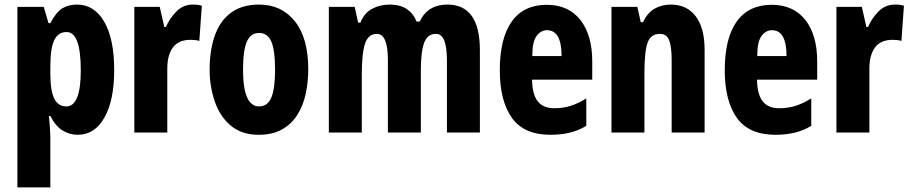

<svg xmlns="http://www.w3.org/2000/svg" viewBox="-20 -579 3983 839"><path d="M316 -559Q392 -559 435.5 -484Q479 -409 479 -273Q479 -141 436.5 -65.5Q394 10 320 10Q283 10 252.5 -9.5Q222 -29 200 -72H194Q197 -37 198.5 -14Q200 9 200 22V240H56V-549H171L192 -478H200Q226 -527 253 -543Q280 -559 316 -559ZM271 -439Q234 -439 217 -403.5Q200 -368 200 -287V-258Q200 -183 217 -148.5Q234 -114 270 -114Q333 -114 333 -272Q333 -439 271 -439Z M822 -559Q830 -559 839 -558.5Q848 -558 862 -554L851 -400Q843 -403 832.5 -404Q822 -405 813 -405Q760 -405 735.5 -371.5Q711 -338 711 -279V0H567V-549H678L698 -461H705Q720 -497 750 -528Q780 -559 822 -559Z M1327 -276Q1327 -221 1316 -169.5Q1305 -118 1279.5 -77.5Q1254 -37 1212.5 -13.5Q1171 10 1111 10Q1036 10 988.5 -30Q941 -70 918.5 -135.5Q896 -201 896 -276Q896 -357 918 -421.5Q940 -486 988 -522.5Q1036 -559 1113 -559Q1210 -559 1268.5 -486Q1327 -413 1327 -276ZM1042 -274Q1042 -114 1112 -114Q1150 -114 1166 -153.5Q1182 -193 1182 -276Q1182 -358 1166 -396.5Q1150 -435 1112 -435Q1075 -435 1058.5 -396.5Q1042 -358 1042 -274Z M1935 -559Q2077 -559 2077 -360V0H1933V-315Q1933 -372 1921.5 -401.5Q1910 -431 1885 -431Q1848 -431 1833.5 -392Q1819 -353 1819 -271V0H1675V-316Q1675 -431 1627 -431Q1589 -431 1575 -388Q1561 -345 1561 -255V0H1417V-549H1530L1545 -480H1555Q1571 -522 1606 -540.5Q1641 -559 1682 -559Q1730 -559 1759 -538.5Q1788 -518 1800 -485H1814Q1849 -559 1935 -559Z M2369 -558Q2464 -558 2516 -492Q2568 -426 2568 -310V-231H2305Q2306 -166 2330 -136Q2354 -106 2402 -106Q2439 -106 2472 -116Q2505 -126 2542 -149V-29Q2507 -8 2468.5 1Q2430 10 2386 10Q2269 10 2216.5 -64.5Q2164 -139 2164 -272Q2164 -411 2216 -484.5Q2268 -558 2369 -558ZM2370 -447Q2343 -447 2324.5 -421.5Q2306 -396 2306 -334H2434Q2434 -447 2370 -447Z M2912 -559Q2981 -559 3020 -508Q3059 -457 3059 -361V0H2915V-317Q2915 -373 2904.5 -402Q2894 -431 2863 -431Q2824 -431 2810 -393Q2796 -355 2796 -259V0H2652V-549H2765L2780 -482H2790Q2808 -522 2839.5 -540.5Q2871 -559 2912 -559Z M3352 -558Q3447 -558 3499 -492Q3551 -426 3551 -310V-231H3288Q3289 -166 3313 -136Q3337 -106 3385 -106Q3422 -106 3455 -116Q3488 -126 3525 -149V-29Q3490 -8 3451.5 1Q3413 10 3369 10Q3252 10 3199.5 -64.5Q3147 -139 3147 -272Q3147 -411 3199 -484.5Q3251 -558 3352 -558ZM3353 -447Q3326 -447 3307.5 -421.5Q3289 -396 3289 -334H3417Q3417 -447 3353 -447Z M3890 -559Q3898 -559 3907 -558.5Q3916 -558 3930 -554L3919 -400Q3911 -403 3900.5 -404Q3890 -405 3881 -405Q3828 -405 3803.5 -371.5Q3779 -338 3779 -279V0H3635V-549H3746L3766 -461H3773Q3788 -497 3818 -528Q3848 -559 3890 -559Z"/></svg>

Font: Noto Sans Tamil ExtraCondensed ExtraBold
Style: Regular
Weight: 800
Width: 2
Designer: Jelle Bosma - Monotype Design Team
Foundry: Monotype Imaging Inc.
Version: Version 2.004; ttfautohint (v1.8.4.7-5d5b)